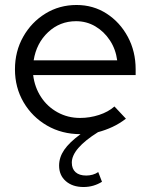

<svg xmlns="http://www.w3.org/2000/svg" viewBox="-20 -529 604 770"><path d="M315 221Q271 221 244 197.5Q217 174 217 135Q217 102 237.5 72Q258 42 303 9Q228 9 168.5 -25.5Q109 -60 74.5 -119Q40 -178 40 -251Q40 -323 73 -381.5Q106 -440 162 -474.5Q218 -509 287 -509Q354 -509 407.5 -474.5Q461 -440 492.5 -381.5Q524 -323 524 -251V-228H113Q119 -179 144.5 -140Q170 -101 211 -78.5Q252 -56 301 -56Q340 -56 377 -68Q414 -80 439 -102L485 -53Q459 -33 431 -20Q403 -7 373 1Q268 67 268 123Q268 148 283 161.5Q298 175 326 175Q339 175 351.5 171.5Q364 168 374 161L389 200Q373 210 354.5 215.5Q336 221 315 221ZM115 -287H450Q444 -332 420.5 -367.5Q397 -403 362 -423.5Q327 -444 285 -444Q220 -444 173 -400Q126 -356 115 -287Z"/></svg>

Font: Red Hat Display VF
Style: Regular
Weight: 300
Designer: Pentagram, MCKL
Foundry: Pentagram, MCKL
Version: Version 1.023